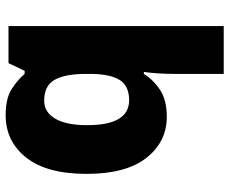

<svg xmlns="http://www.w3.org/2000/svg" viewBox="-86 -714 810 678"><g transform="rotate(90 319.0 -375.0)"><path d="M241 -585Q241 -555 239 -526.5Q237 -498 234 -478H241Q262 -512 298 -535.5Q334 -559 392 -559Q481 -559 537.5 -487Q594 -415 594 -276Q594 -135 536.5 -62.5Q479 10 387 10Q328 10 295 -11Q262 -32 241 -57H230L203 0H72V-760H241ZM334 -426Q284 -426 263 -393.5Q242 -361 241 -294V-273Q241 -201 261.5 -163.5Q282 -126 336 -126Q376 -126 399 -165Q422 -204 422 -278Q422 -426 334 -426Z"/></g></svg>

Font: Noto Sans Sinhala ExtraBold
Style: Regular
Weight: 800
Designer: Jelle Bosma - Monotype Design Team
Foundry: Monotype Imaging Inc.
Version: Version 2.006; ttfautohint (v1.8.4.7-5d5b)